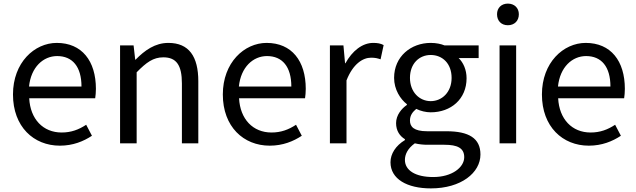

<svg xmlns="http://www.w3.org/2000/svg" viewBox="-20 -795 3528 1065"><path d="M312 13C385 13 443 -11 490 -42L458 -103C417 -76 375 -60 322 -60C219 -60 148 -134 142 -250H508C510 -264 512 -282 512 -302C512 -457 434 -557 295 -557C171 -557 52 -448 52 -271C52 -92 167 13 312 13ZM141 -315C152 -423 220 -484 297 -484C382 -484 432 -425 432 -315Z M646 0H738V-394C792 -449 830 -477 886 -477C958 -477 989 -434 989 -332V0H1080V-344C1080 -482 1028 -557 914 -557C840 -557 783 -516 732 -464H730L721 -543H646Z M1476 13C1549 13 1607 -11 1654 -42L1622 -103C1581 -76 1539 -60 1486 -60C1383 -60 1312 -134 1306 -250H1672C1674 -264 1676 -282 1676 -302C1676 -457 1598 -557 1459 -557C1335 -557 1216 -448 1216 -271C1216 -92 1331 13 1476 13ZM1305 -315C1316 -423 1384 -484 1461 -484C1546 -484 1596 -425 1596 -315Z M1810 0H1902V-349C1938 -441 1993 -475 2038 -475C2061 -475 2073 -472 2091 -466L2108 -545C2091 -554 2074 -557 2050 -557C1990 -557 1934 -513 1896 -444H1894L1885 -543H1810Z M2370 250C2538 250 2645 163 2645 62C2645 -28 2581 -67 2456 -67H2349C2276 -67 2254 -92 2254 -126C2254 -156 2269 -174 2289 -191C2313 -179 2343 -172 2369 -172C2481 -172 2568 -245 2568 -361C2568 -408 2550 -448 2524 -473H2635V-543H2446C2427 -551 2400 -557 2369 -557C2260 -557 2166 -482 2166 -363C2166 -298 2201 -245 2237 -217V-213C2208 -193 2177 -157 2177 -112C2177 -69 2198 -40 2226 -23V-18C2175 13 2146 58 2146 105C2146 198 2238 250 2370 250ZM2369 -234C2307 -234 2254 -284 2254 -363C2254 -443 2306 -490 2369 -490C2434 -490 2485 -443 2485 -363C2485 -284 2432 -234 2369 -234ZM2383 187C2284 187 2226 150 2226 92C2226 61 2242 28 2281 0C2305 6 2331 8 2351 8H2445C2517 8 2555 26 2555 77C2555 133 2488 187 2383 187Z M2751 0H2843V-543H2751ZM2797 -655C2833 -655 2858 -679 2858 -716C2858 -751 2833 -775 2797 -775C2761 -775 2737 -751 2737 -716C2737 -679 2761 -655 2797 -655Z M3246 13C3319 13 3377 -11 3424 -42L3392 -103C3351 -76 3309 -60 3256 -60C3153 -60 3082 -134 3076 -250H3442C3444 -264 3446 -282 3446 -302C3446 -457 3368 -557 3229 -557C3105 -557 2986 -448 2986 -271C2986 -92 3101 13 3246 13ZM3075 -315C3086 -423 3154 -484 3231 -484C3316 -484 3366 -425 3366 -315Z"/></svg>

Font: GenYoGothic2 TW R
Style: Regular
Weight: 400
Version: Version 2.100;PS 2.1;hotconv 16.6.51;makeotf.lib2.5.65220 DE